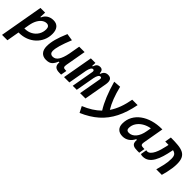

<svg xmlns="http://www.w3.org/2000/svg" viewBox="212 -1690 3084 3084"><g transform="rotate(45 1753.5 -148.0)"><path d="M114.7 224.6H-7.8L122.6 -517.6H229L224.6 -414.6H235.4Q256.8 -468.8 303 -498Q349.1 -527.3 413.1 -527.3Q481 -527.3 518.1 -483.6Q555.2 -439.9 555.2 -359.4Q555.2 -280.3 525.4 -213.1Q495.6 -146 442.4 -95.9Q389.2 -45.9 317.4 -18.1Q245.6 9.8 161.1 9.8Q156.7 9.8 152.3 9.8ZM172.4 -102.5Q176.3 -102.5 180.7 -102.5Q252.4 -102.5 309.3 -133.8Q366.2 -165 399.2 -219.2Q432.1 -273.4 432.1 -341.8Q432.1 -377 415.3 -396Q398.4 -415 367.7 -415Q332 -415 296.1 -391.6Q260.3 -368.2 231.2 -318.6Q202.1 -269 187.5 -190.4Z M774.9 10.3Q704.1 10.3 665.5 -33.4Q627 -77.1 627 -156.7Q627 -229.5 650.4 -317.4Q673.8 -405.3 726.1 -527.3L847.2 -508.3Q796.4 -383.3 772.9 -302.7Q749.5 -222.2 749.5 -168.9Q749.5 -137.2 766.8 -119.6Q784.2 -102.1 815.4 -102.1Q873.5 -102.1 910.6 -159.7Q947.8 -217.3 968.8 -325.7V-325.2L1002.9 -517.6H1125.5L1063.5 -166Q1056.6 -127 1066.9 -111.6Q1077.1 -96.2 1110.4 -96.2H1132.8L1114.7 4.9H1073.7Q1007.8 4.9 978.8 -24.2Q949.7 -53.2 956.1 -114.7H939Q916.5 -56.2 881.6 -22.9Q846.7 10.3 774.9 10.3Z M1371.6 -517.6 1368.2 -447.3H1380.4Q1394 -490.7 1416.5 -509Q1439 -527.3 1472.7 -527.3Q1538.1 -527.3 1539.1 -447.3H1550.3Q1565.4 -491.2 1590.8 -509.3Q1616.2 -527.3 1653.8 -527.3Q1755.9 -527.3 1731.4 -390.6L1662.1 0H1540.5L1607.4 -377.4Q1615.2 -420.4 1585.9 -420.4Q1543 -420.4 1522.5 -323.2L1464.8 0H1373.5L1439.9 -377.4Q1447.3 -420.4 1416 -420.4Q1375.5 -420.4 1354 -319.3L1297.4 0H1176.3L1268.1 -517.6Z M1759.3 230.5 1706.5 127.4Q1881.8 55.7 1989.7 -52.2Q1933.6 -141.6 1886.2 -257.3Q1838.9 -373 1798.3 -517.6L1922.9 -527.3Q1980.5 -290.5 2069.3 -147.9Q2120.1 -222.7 2153.8 -314.2Q2187.5 -405.8 2207 -517.6H2330.1Q2293 -324.7 2221.4 -182.4Q2149.9 -40 2036.1 60.5Q1922.4 161.1 1759.3 230.5Z M2512.7 10.3Q2442.4 10.3 2403.8 -27.8Q2365.2 -65.9 2365.2 -135.3Q2365.2 -223.1 2403.8 -294.7Q2442.4 -366.2 2511.5 -417Q2580.6 -467.8 2673.8 -495.1Q2767.1 -522.5 2876 -522.5H2887.2L2824.2 -161.6Q2817.9 -125.5 2830.6 -110.8Q2843.3 -96.2 2884.8 -96.2H2906.7L2889.2 4.9H2843.3Q2784.2 4.9 2756.1 -10.5Q2728 -25.9 2720.7 -53Q2713.4 -80.1 2716.8 -114.7H2700.7Q2670.9 -54.7 2622.3 -22.2Q2573.7 10.3 2512.7 10.3ZM2544.4 -102.1Q2611.3 -102.1 2661.4 -160.4Q2711.4 -218.8 2730 -325.7L2744.1 -404.3Q2670.4 -392.1 2612.5 -356.9Q2554.7 -321.8 2521.5 -270.3Q2488.3 -218.8 2488.3 -156.2Q2488.3 -102.1 2544.4 -102.1Z M3271.5 0Q3290 -68.4 3307.1 -141.4Q3324.2 -214.4 3324.2 -292.5Q3324.2 -347.7 3304.7 -373.3Q3285.2 -398.9 3243.2 -407.7L3239.7 -389.6Q3223.6 -305.7 3201.9 -232.9Q3180.2 -160.2 3148.9 -105.7Q3117.7 -51.3 3074 -20.8Q3030.3 9.8 2970.2 9.8Q2957 9.8 2945.8 7.8Q2934.6 5.9 2923.3 0.5L2941.9 -104.5Q2948.7 -102.5 2951.2 -101.1Q2953.6 -99.6 2960.9 -99.6Q2993.7 -99.6 3019.8 -124.5Q3045.9 -149.4 3065.9 -190.2Q3085.9 -231 3100.6 -280.3Q3115.2 -329.6 3125.5 -378.4L3133.3 -416.5Q3124 -417 3114 -417.2Q3104 -417.5 3093.8 -417.5Q3085 -417.5 3075.9 -417.7Q3066.9 -418 3057.1 -418L3075.7 -527.3Q3170.9 -527.3 3241 -520.5Q3311 -513.7 3356.9 -490.7Q3402.8 -467.8 3425.3 -421.4Q3447.8 -375 3447.8 -295.9Q3447.8 -248.5 3440.4 -196.3Q3433.1 -144 3421.4 -93.5Q3409.7 -43 3397 0Z"/></g></svg>

Font: Cascadia Mono NF SemiBold
Style: Italic
Weight: 600
Italic angle: -10°
Monospace: yes
Designer: Aaron Bell
Foundry: Saja Typeworks
Version: Version 2404.023; ttfautohint (v1.8.4)